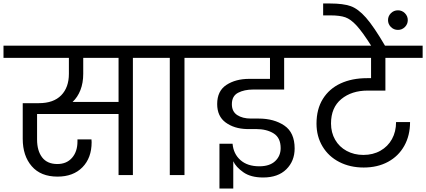

<svg xmlns="http://www.w3.org/2000/svg" viewBox="-47 -1001 2437 1098"><path d="M846 -670H713V0H631V-349H165V-203Q165 -139 194 -101Q223 -63 281 -63Q334 -63 365 -98.5Q396 -134 396 -192V-204H476Q477 -197 477 -188Q477 -98 424.5 -44.5Q372 9 282 9Q186 9 134.5 -50.5Q83 -110 83 -207V-411H175Q259 -411 303 -456Q347 -501 347 -579V-670H-27V-740H846ZM631 -670H429V-579Q429 -527 413 -486Q397 -445 368 -418H631Z M924 0V-670H792V-740H1139V-670H1008V0Z M1401 -489Q1350 -489 1314.5 -470.5Q1279 -452 1279 -405Q1279 -363 1309.5 -343Q1340 -323 1388 -323H1432Q1520 -323 1579 -283Q1638 -243 1638 -152Q1638 -80 1590.5 -33Q1543 14 1458 14Q1387 14 1344.5 -16Q1302 -46 1287 -79V77H1208V-179H1283Q1288 -121 1328 -85.5Q1368 -50 1436 -50Q1495 -50 1526.5 -79.5Q1558 -109 1558 -154Q1558 -213 1518 -238Q1478 -263 1417 -263H1364Q1292 -265 1243.5 -300.5Q1195 -336 1195 -406Q1195 -481 1248 -515.5Q1301 -550 1378 -550H1497V-670H1077V-740H1730V-670H1578V-489Z M2056 -483Q1964 -483 1905 -434.5Q1846 -386 1846 -295Q1846 -243 1869.5 -202Q1893 -161 1935.5 -138Q1978 -115 2031 -115Q2086 -115 2128.5 -139Q2171 -163 2194.5 -205.5Q2218 -248 2218 -303H2298Q2298 -226 2265 -167Q2232 -108 2172 -75.5Q2112 -43 2033 -43Q1955 -43 1893.5 -74.5Q1832 -106 1797.5 -163.5Q1763 -221 1763 -294Q1763 -377 1799.5 -435.5Q1836 -494 1901 -524Q1966 -554 2052 -554H2075V-670H1666V-740H2370V-670H2157V-483Z M2078 -736Q2026 -818 1992.5 -854.5Q1959 -891 1928 -902Q1897 -913 1843 -913H1801V-981H1842Q1915 -981 1958 -966Q2001 -951 2046 -900Q2091 -849 2157 -736ZM2285 -886Q2285 -863 2268.5 -846.5Q2252 -830 2229 -830Q2205 -830 2188.5 -846.5Q2172 -863 2172 -886Q2172 -909 2188.5 -925.5Q2205 -942 2229 -942Q2252 -942 2268.5 -925.5Q2285 -909 2285 -886Z"/></svg>

Font: DVN-Poppins
Style: Regular
Weight: 400
Designer: Ninad Kale (Devanagari), Jonny Pinhorn (Latin)
Foundry: Indian Type Foundry
Version: 4.004